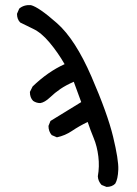

<svg xmlns="http://www.w3.org/2000/svg" viewBox="-20 -737 540 756"><path d="M399.4 -1 379.9 -8.8Q366.2 -23.4 365.2 -43Q372.1 -81.1 367.2 -121.1Q362.3 -161.1 349.1 -192.9Q335.9 -224.6 325.2 -256.8Q291 -240.2 263.7 -221.7Q236.3 -203.1 204.1 -196.3L183.6 -205.1Q170.9 -219.7 170.9 -241.2L178.7 -260.7L299.8 -335L270.5 -415Q239.3 -401.4 217.8 -386.7Q196.3 -372.1 176.3 -353Q156.2 -334 138.7 -331.1Q123 -331.1 110.4 -339.8Q97.7 -352.5 97.7 -375L108.4 -396.5Q137.7 -424.8 168.9 -446.8Q200.2 -468.8 234.4 -484.4Q208 -530.3 175.3 -569.3Q142.6 -608.4 110.4 -623.5Q78.1 -638.7 59.6 -648.4Q46.9 -661.1 46.9 -682.6L55.7 -703.1Q74.2 -718.8 101.6 -716.8Q132.8 -709 204.6 -645.5Q276.4 -582 339.8 -436Q403.3 -290 425.3 -198.7Q447.3 -107.4 445.8 -69.3Q444.3 -31.2 433.6 -13.7Q420.9 -1 399.4 -1Z"/></svg>

Font: NaikaiFont
Style: Regular
Weight: 400
Version: Version 1.67